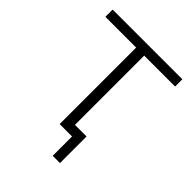

<svg xmlns="http://www.w3.org/2000/svg" viewBox="-185 -621 843 843"><g transform="rotate(45 236.0 -200.0)"><path d="M211 0V-475H20V-520H453V-475H261V0ZM288 120V0H211V-45H333V120Z"/></g></svg>

Font: Raleway Light
Style: Regular
Weight: 300
Designer: Matt McInerney, Pablo Impallari, Rodrigo Fuenzalida
Foundry: Matt McInerney, Pablo Impallari, Rodrigo Fuenzalida
Version: Version 4.026